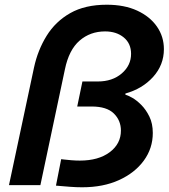

<svg xmlns="http://www.w3.org/2000/svg" viewBox="-20 -783 714 813"><path d="M432 -763Q507 -763 561 -738Q615 -713 644.5 -670.5Q674 -628 674 -575Q674 -508 628.5 -457.5Q583 -407 511 -387V-382Q520 -380 539 -369.5Q558 -359 578 -339Q598 -319 612.5 -289.5Q627 -260 627 -220Q627 -155 589 -103Q551 -51 484 -20.5Q417 10 328 10Q303 10 277 8Q251 6 234 4.5Q217 3 217 3L239 -109Q239 -109 251.5 -107.5Q264 -106 282.5 -104.5Q301 -103 318 -103Q397 -103 444.5 -138.5Q492 -174 492 -230Q492 -273 462 -302.5Q432 -332 368 -332H307L329 -438H394Q456 -438 495.5 -472Q535 -506 535 -555Q535 -599 504 -624.5Q473 -650 425 -650Q362 -650 317 -611Q272 -572 255 -490L151 1H18L124 -497Q140 -571 177.5 -631.5Q215 -692 277.5 -727.5Q340 -763 432 -763Z"/></svg>

Font: Be Vietnam Pro SemiBold
Style: Italic
Weight: 600
Italic angle: -12°
Designer: Lam Bao, Tony Le, Vietanh Nguyen
Foundry: Yellow Type Foundry
Version: Version 1.002; ttfautohint (v1.8.3)